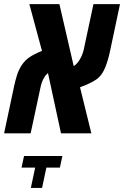

<svg xmlns="http://www.w3.org/2000/svg" viewBox="-42 -650 605 936"><path d="M-22 0 26.9 -230.5Q32.2 -255.4 40.3 -281.7Q48.3 -308.1 62.5 -330.1Q77.6 -354 100.1 -369.9Q122.6 -385.7 162.6 -401.9L101.1 -629.9H247.6L317.4 -327.6Q324.2 -332 331.1 -338.9Q337.9 -345.7 343.8 -355Q351.1 -365.7 356.9 -379.4Q362.8 -393.1 366.2 -408.2L413.6 -629.9H543L494.1 -399.4Q485.4 -357.9 471.9 -323.7Q458.5 -289.6 439 -272Q427.7 -261.2 409.4 -251.5Q391.1 -241.7 373.5 -234.4Q356 -227.1 348.1 -224.6L403.3 0H255.4L191.9 -293.9Q186.5 -289.6 181.6 -283.9Q176.8 -278.3 172.9 -271Q167 -261.2 162.4 -248.8Q157.7 -236.3 154.8 -221.2L107.4 0ZM108.4 266.1 129.4 167H63L75.2 110.4H262.2L250 167H184.1L163.1 266.1Z"/></svg>

Font: Open Sans Condensed
Style: Italic
Weight: 400
Width: 3
Italic angle: -12°
Designer: Monotype Design Team
Foundry: Monotype Imaging Inc.
Version: Version 3.000